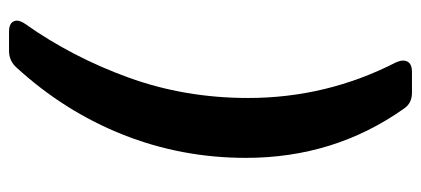

<svg xmlns="http://www.w3.org/2000/svg" viewBox="-280 -506 955 436"><g transform="rotate(90 198.0 -287.5)"><path d="M51 170Q33 170 28 159.5Q23 149 34 133Q109 27 155.5 -101Q202 -229 202 -373Q202 -551 121 -709Q114 -725 119.5 -735Q125 -745 143 -745H190Q214 -745 226 -727Q338 -569 338 -368Q338 -221 285 -88Q232 45 132 154Q117 170 95 170Z"/></g></svg>

Font: Pitagon Sans Text Bold
Style: Italic
Weight: 700
Italic angle: -8°
Designer: Travis Tran
Foundry: Pitagon
Version: Version 1.001; ttfautohint (v1.8.4.7-5d5b);gftools[0.9.26]